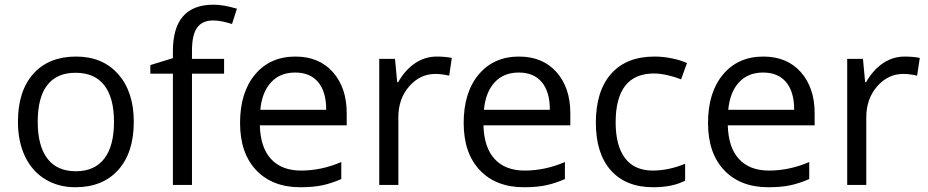

<svg xmlns="http://www.w3.org/2000/svg" viewBox="-20 -785 3938 815"><path d="M547.9 -268.1Q547.9 -137.2 481.9 -63.7Q416 9.8 299.8 9.8Q228 9.8 172.4 -23.9Q116.7 -57.6 86.4 -120.6Q56.2 -183.6 56.2 -268.1Q56.2 -398.9 121.6 -471.9Q187 -544.9 303.2 -544.9Q415.5 -544.9 481.7 -470.2Q547.9 -395.5 547.9 -268.1ZM140.1 -268.1Q140.1 -165.5 181.2 -111.8Q222.2 -58.1 301.8 -58.1Q381.3 -58.1 422.6 -111.6Q463.9 -165 463.9 -268.1Q463.9 -370.1 422.6 -423.1Q381.3 -476.1 300.8 -476.1Q221.2 -476.1 180.7 -423.8Q140.1 -371.6 140.1 -268.1Z M931.2 -472.2H794.9V0H713.9V-472.2H618.2V-508.8L713.9 -538.1V-567.9Q713.9 -765.1 886.2 -765.1Q928.7 -765.1 985.8 -748L964.8 -683.1Q918 -698.2 884.8 -698.2Q838.9 -698.2 816.9 -667.7Q794.9 -637.2 794.9 -569.8V-535.2H931.2Z M1254.9 9.8Q1136.2 9.8 1067.6 -62.5Q999 -134.8 999 -263.2Q999 -392.6 1062.7 -468.8Q1126.5 -544.9 1233.9 -544.9Q1334.5 -544.9 1393.1 -478.8Q1451.7 -412.6 1451.7 -304.2V-252.9H1083Q1085.4 -158.7 1130.6 -109.9Q1175.8 -61 1257.8 -61Q1344.2 -61 1428.7 -97.2V-24.9Q1385.7 -6.3 1347.4 1.7Q1309.1 9.8 1254.9 9.8ZM1232.9 -477.1Q1168.5 -477.1 1130.1 -435.1Q1091.8 -393.1 1085 -318.8H1364.7Q1364.7 -395.5 1330.6 -436.3Q1296.4 -477.1 1232.9 -477.1Z M1834 -544.9Q1869.6 -544.9 1897.9 -539.1L1886.7 -463.9Q1853.5 -471.2 1828.1 -471.2Q1763.2 -471.2 1717 -418.5Q1670.9 -365.7 1670.9 -287.1V0H1589.8V-535.2H1656.7L1666 -436H1669.9Q1699.7 -488.3 1741.7 -516.6Q1783.7 -544.9 1834 -544.9Z M2204.1 9.8Q2085.4 9.8 2016.8 -62.5Q1948.2 -134.8 1948.2 -263.2Q1948.2 -392.6 2012 -468.8Q2075.7 -544.9 2183.1 -544.9Q2283.7 -544.9 2342.3 -478.8Q2400.9 -412.6 2400.9 -304.2V-252.9H2032.2Q2034.7 -158.7 2079.8 -109.9Q2125 -61 2207 -61Q2293.5 -61 2377.9 -97.2V-24.9Q2335 -6.3 2296.6 1.7Q2258.3 9.8 2204.1 9.8ZM2182.1 -477.1Q2117.7 -477.1 2079.3 -435.1Q2041 -393.1 2034.2 -318.8H2314Q2314 -395.5 2279.8 -436.3Q2245.6 -477.1 2182.1 -477.1Z M2752.9 9.8Q2636.7 9.8 2573 -61.8Q2509.3 -133.3 2509.3 -264.2Q2509.3 -398.4 2574 -471.7Q2638.7 -544.9 2758.3 -544.9Q2796.9 -544.9 2835.4 -536.6Q2874 -528.3 2896 -517.1L2871.1 -448.2Q2844.2 -459 2812.5 -466.1Q2780.8 -473.1 2756.3 -473.1Q2593.3 -473.1 2593.3 -265.1Q2593.3 -166.5 2633.1 -113.8Q2672.9 -61 2751 -61Q2817.9 -61 2888.2 -89.8V-18.1Q2834.5 9.8 2752.9 9.8Z M3241.2 9.8Q3122.6 9.8 3054 -62.5Q2985.4 -134.8 2985.4 -263.2Q2985.4 -392.6 3049.1 -468.8Q3112.8 -544.9 3220.2 -544.9Q3320.8 -544.9 3379.4 -478.8Q3438 -412.6 3438 -304.2V-252.9H3069.3Q3071.8 -158.7 3116.9 -109.9Q3162.1 -61 3244.1 -61Q3330.6 -61 3415 -97.2V-24.9Q3372.1 -6.3 3333.7 1.7Q3295.4 9.8 3241.2 9.8ZM3219.2 -477.1Q3154.8 -477.1 3116.5 -435.1Q3078.1 -393.1 3071.3 -318.8H3351.1Q3351.1 -395.5 3316.9 -436.3Q3282.7 -477.1 3219.2 -477.1Z M3820.3 -544.9Q3856 -544.9 3884.3 -539.1L3873 -463.9Q3839.8 -471.2 3814.5 -471.2Q3749.5 -471.2 3703.4 -418.5Q3657.2 -365.7 3657.2 -287.1V0H3576.2V-535.2H3643.1L3652.3 -436H3656.2Q3686 -488.3 3728 -516.6Q3770 -544.9 3820.3 -544.9Z"/></svg>

Font: f0_46866 
Style: Regular
Weight: 400
Foundry: Ascender Corporation
Version: Version 1.10